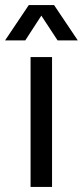

<svg xmlns="http://www.w3.org/2000/svg" viewBox="-59 -740 328 760"><path d="M62 0V-514H147V0ZM55 -720H155L249 -580H169L85 -708H124L41 -580H-39Z"/></svg>

Font: TikTok Sans 24pt
Style: Regular
Weight: 400
Version: Version 4.000